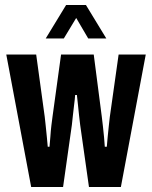

<svg xmlns="http://www.w3.org/2000/svg" viewBox="-20 -744 605 764"><path d="M104 0 5 -527H124L158 -279Q160 -265 162 -242.5Q164 -220 166.5 -198Q169 -176 170 -160H177Q179 -178 180.5 -201Q182 -224 184.5 -245Q187 -266 189 -280L223 -527H353L385 -280Q387 -264 389.5 -242Q392 -220 394 -198.5Q396 -177 397 -160H405Q406 -177 408.5 -199.5Q411 -222 413 -243.5Q415 -265 417 -279L452 -527H560L461 0H334L299 -247Q297 -264 294.5 -285.5Q292 -307 290 -329Q288 -351 286 -366H279Q278 -350 275 -327.5Q272 -305 270 -284Q268 -263 266 -247L231 0ZM162 -591 243 -724H322L403 -591H331L263 -707H304L234 -591Z"/></svg>

Font: Archivo ExtraCondensed
Style: Bold
Weight: 700
Width: 2
Designer: Hector Gatti
Foundry: Omnibus-Type
Version: Version 2.001